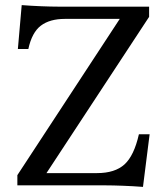

<svg xmlns="http://www.w3.org/2000/svg" viewBox="-20 -726 657 752"><path d="M540 6Q501 3 461 1.5Q421 0 396 0H48V-40L449 -652H234Q175 -652 140 -625.5Q105 -599 91 -534H50L65 -706Q104 -703 142.5 -701.5Q181 -700 206 -700H564V-660L162 -48H360Q430 -48 467.5 -82Q505 -116 524 -200H566Z"/></svg>

Font: Hedvig Letters Serif 12pt
Style: Regular
Weight: 400
Designer: Alexander Örn & Tor Weibull
Foundry: Kanon Foundry
Version: Version 1.000; ttfautohint (v1.8.4.7-5d5b)